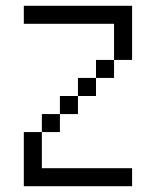

<svg xmlns="http://www.w3.org/2000/svg" viewBox="-20 -645 540 665"><path d="M437.5 0V-62.5H125Q125 -62.5 125 -187.5H62.5V0ZM125 -187.5H187.5V-250H125ZM187.5 -250H250V-312.5H187.5ZM250 -312.5H312.5V-375H250ZM312.5 -375H375V-437.5H312.5ZM375 -437.5H437.5V-625H62.5V-562.5H375Q375 -562.5 375 -437.5Z"/></svg>

Font: Unifont
Style: Regular
Weight: 500
Version: Version 15.1.04